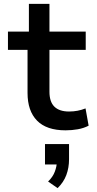

<svg xmlns="http://www.w3.org/2000/svg" viewBox="-20 -663 502 990"><path d="M318 9Q220 9 171 -41Q122 -91 122 -184V-406H21V-500H129V-643H235V-500H422V-406H235V-190Q235 -138 260.5 -113Q286 -88 336 -88Q359 -88 380 -92Q401 -96 421 -104L437 -15Q412 -2 381.5 3.5Q351 9 318 9ZM277 307 228 273Q252 250 262.5 222.5Q273 195 273 170L295 185H212V80H336V158Q336 202 322 239.5Q308 277 277 307Z"/></svg>

Font: Nunito Sans 6pt SemiBold
Style: Regular
Weight: 600
Version: Version 3.101;gftools[0.9.27]